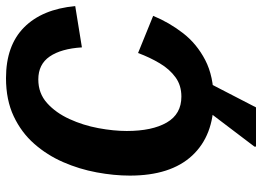

<svg xmlns="http://www.w3.org/2000/svg" viewBox="-134 -568 852 624"><g transform="rotate(-90 292.0 -256.0)"><path d="M280 12.5Q163.3 12.5 98.3 -57.5Q33.3 -127.5 33.3 -260Q33.3 -311.7 43.8 -367.9Q54.2 -424.2 77.1 -476.7Q100 -529.2 136.7 -570.8Q173.3 -612.5 226.2 -637.5Q279.2 -662.5 350 -662.5Q455.8 -662.5 515 -603.8Q574.2 -545 584.2 -437.5L450 -415.8Q445.8 -483.3 420.4 -520.4Q395 -557.5 345.8 -557.5Q300.8 -557.5 269.2 -529.2Q237.5 -500.8 217.1 -456.2Q196.7 -411.7 187.5 -362.1Q178.3 -312.5 178.3 -270Q178.3 -187.5 205.8 -140Q233.3 -92.5 290 -92.5Q326.7 -92.5 352.9 -111.7Q379.2 -130.8 398.3 -162.9Q417.5 -195 431.7 -233.3L552.5 -184.2Q530.8 -131.7 496.2 -87.1Q461.7 -42.5 408.8 -15Q355.8 12.5 280 12.5ZM127.5 150V145L237.5 0H332.5L255 150Z"/></g></svg>

Font: Familjen Grotesk GF
Style: Bold Italic
Weight: 700
Designer: Anders Wikstroem, Jonas Baeckman, Matilda Gysing, Kristian Moeller
Foundry: Familjen STHML AB
Version: Version 2.000; Beta; Release 4; Build 6